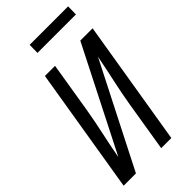

<svg xmlns="http://www.w3.org/2000/svg" viewBox="-279 -987 1059 1059"><g transform="rotate(-45 250.5 -458.0)"><path d="M8 0 129 -735H208L160 -441Q147 -364 130 -286.5Q113 -209 99 -132L405 -735H501L380 0H301L349 -294Q362 -371 379 -448.5Q396 -526 411 -603L104 0ZM190 -854 191 -916H491L490 -854Z"/></g></svg>

Font: Iosevka Fixed
Style: Italic
Weight: 400
Italic angle: -9°
Monospace: yes
Designer: Belleve Invis
Foundry: Belleve Invis
Version: Version 33.2.4